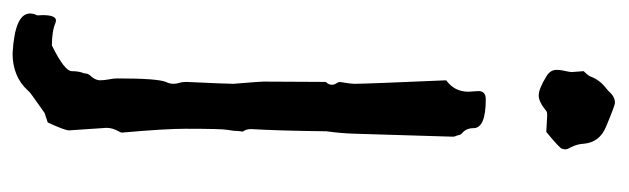

<svg xmlns="http://www.w3.org/2000/svg" viewBox="-390 -408 969 296"><g transform="rotate(90 94.0 -259.5)"><path d="M27.8 205.1Q-33.7 201.7 -33.7 178.2Q-33.7 172.9 -30.8 167L-31.2 158.7Q-31.2 138.2 -22.9 138.2L-20 138.7Q-6.8 144.5 15.6 144.5Q55.2 125 55.2 113.8Q55.2 102.5 58.6 94.7Q58.6 89.4 61.5 85.9Q68.4 79.1 69.3 71.3Q69.3 64 67.9 56.9Q66.4 49.8 66.4 43.9Q66.4 -18.1 71.8 -31.2Q74.7 -37.1 74.7 -43Q74.7 -47.9 73.2 -52Q71.8 -56.2 71.8 -62.5Q74.7 -125.5 74.7 -135.3Q71.3 -176.3 71.3 -181.2L71.8 -277.8Q76.2 -282.2 76.2 -287.1Q76.2 -291.5 72.8 -295.9L71.8 -298.8Q74.7 -316.4 74.7 -322.3Q74.7 -338.9 69.3 -463.4Q86.9 -476.1 86.9 -497.6L85.9 -513.2Q85.9 -524.4 98.6 -524.4Q143.1 -524.4 143.1 -505.4Q143.1 -494.1 150.9 -487.8Q152.8 -486.3 153.3 -484.4Q154.8 -478.5 155.5 -477.5Q156.2 -476.6 156.2 -472.7Q152.3 -342.3 151.6 -321Q150.9 -299.8 147.9 -278.8Q147 -204.1 144.5 -162.6Q144.5 -154.8 148.4 -149.9L147.5 -143.1Q147.5 -135.3 145.8 -127Q144 -118.7 144 -61Q144 -30.3 149.9 36.1Q149.9 38.6 147.5 42.5Q142.6 51.3 142.6 60.5L146.5 118.2Q146.5 124.5 134.3 150.9L119.6 155.8Q86.9 178.7 86.4 179.9Q85.9 181.2 85 181.6Q63.5 205.1 27.8 205.1ZM92.8 -606Q82.5 -606 63.5 -617.7Q53.2 -623.5 53.2 -633.8Q53.2 -639.6 54.7 -645.8Q56.2 -651.9 56.6 -656.7L55.2 -675.3Q62 -682.1 63.5 -686Q68.8 -700.2 81.1 -709.5Q85.4 -712.9 89.4 -717.3Q96.2 -723.6 104 -723.6Q107.9 -723.6 141.6 -709.5Q164.6 -699.7 167 -676.3Q167.5 -665.5 172.4 -655.8Q175.8 -650.4 175.8 -646.5Q175.8 -645.5 174.8 -641.8Q173.8 -638.2 148.9 -617.7L122.6 -619.1Q118.2 -619.1 116.7 -617.7Q102.5 -606 92.8 -606Z"/></g></svg>

Font: Kurland
Style: Regular
Weight: 400
Designer: GGBot
Version: 0.22